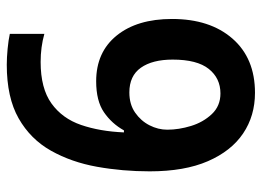

<svg xmlns="http://www.w3.org/2000/svg" viewBox="-123 -640 773 567"><g transform="rotate(90 263.5 -356.5)"><path d="M486 -412Q486 -332 472.5 -256.5Q459 -181 425 -120.5Q391 -60 329.5 -25Q268 10 171 10Q150 10 124 7.5Q98 5 80 1V-101Q119 -90 163 -90Q241 -90 285.5 -122Q330 -154 349 -209.5Q368 -265 371 -336H365Q345 -300 311.5 -277Q278 -254 220 -254Q134 -254 85 -314.5Q36 -375 36 -478Q36 -590 94 -656.5Q152 -723 254 -723Q322 -723 374 -688Q426 -653 456 -584Q486 -515 486 -412ZM256 -621Q211 -621 183.5 -586.5Q156 -552 156 -480Q156 -420 180 -386Q204 -352 253 -352Q288 -352 312.5 -369Q337 -386 350 -411.5Q363 -437 363 -464Q363 -498 352 -534Q341 -570 317 -595.5Q293 -621 256 -621Z"/></g></svg>

Font: Noto Sans Gujarati SemiCondensed SemiBold
Style: Regular
Weight: 600
Width: 4
Designer: Jelle Bosma - Monotype Design Team, Universal Thirst
Foundry: Monotype Imaging Inc.
Version: Version 2.106; ttfautohint (v1.8.4.7-5d5b)